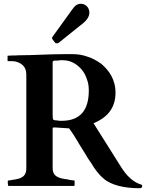

<svg xmlns="http://www.w3.org/2000/svg" viewBox="-20 -982 771 1014"><path d="M25 0H370C371 0 372 0 373 -2C374 -2 374 -3 374 -4V-28C373 -28 372 -29 370 -29C361.9 -29 354.2 -32 346 -32C339 -34.8 331.7 -36 325 -36C287 -42.3 258 -51.6 258 -94V-306C260.3 -308.3 260.7 -309 266 -309H269L345 -304C352 -294 361 -282 370 -268C388.8 -236.7 409.5 -201.7 430 -170C440 -153 450 -136 462 -120C479.3 -90.6 501.6 -60 526 -40C566.2 -3.4 639.3 12 715 12C725.4 12 731 10.1 731 0C731 -1 731 -3 730 -4C730 -5 729 -6 726 -7C679.2 -21.2 647 -57.5 622 -96L474 -331C537.8 -357.3 590 -403.7 590 -492C590 -563 555.4 -610.2 516 -644C494 -660 470 -674 444 -682C417 -692 391 -696 365 -696H315C237.2 -696 156 -690 77 -690C65 -689 56 -689 48 -689C42 -689 36 -689 32 -688H23C22 -688 21 -688 20 -687V-660C21 -660 22 -659 23 -659H42C45 -659 50 -658 58 -658C92.6 -650.3 119 -631 119 -589V-93C119 -57.9 101.9 -42.9 69 -36C67 -36 64 -36 60 -34C50.3 -34 35.6 -29 25 -29C23 -29 22 -28 22 -27L21 -25V-20C21 -16 21.8 0 25 0ZM306 -344C295 -344 287 -344 281 -346C275 -346 271 -347 268 -347C262.3 -348.9 259 -351.1 259 -358L258 -373V-654C258 -657 260 -660 262 -660C266 -662 268 -662 270 -662H283C286 -663 289 -663 292 -663C294 -663 296 -663 299 -664H310C330 -664 349 -660 366 -651C399.2 -633.4 425.8 -604.6 438 -566C446 -547 449 -526 449 -504C449 -404.5 407.2 -344 306 -344ZM407 -962C386.1 -962 373.4 -948.9 363 -934L259 -790C258 -789 258 -787 256 -786C256 -785 255 -783 255 -781C255 -779 256 -777 256 -776C258 -775 258 -773 259 -772L270 -758C272 -754 275.3 -753 281 -753C284.6 -753 287.4 -754.7 290 -756L422 -862C435.8 -873.8 452 -892.1 452 -916C452 -941 432.6 -962 407 -962Z"/></svg>

Font: fbb
Style: Bold
Weight: 400
Designer: David J. Perry, Michael Sharpe
Version: Version 1.045